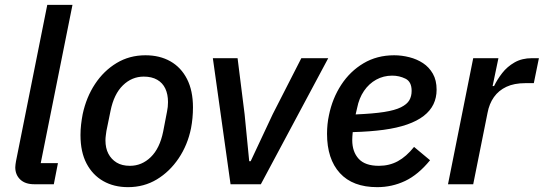

<svg xmlns="http://www.w3.org/2000/svg" viewBox="-20 -760 2243 792"><path d="M202 0H121Q84 0 63.5 -19.5Q43 -39 43 -70Q43 -76 44 -82Q45 -88 46 -95L175 -740H279L148 -87H219Z M508 12Q450 12 406 -13Q362 -38 337 -85.5Q312 -133 312 -203Q312 -225 314.5 -246.5Q317 -268 321 -289Q336 -359 372 -413.5Q408 -468 461 -500Q514 -532 580 -532Q639 -532 683 -507Q727 -482 751.5 -434Q776 -386 776 -317Q776 -295 774 -273.5Q772 -252 768 -231Q754 -162 717 -107Q680 -52 627 -20Q574 12 508 12ZM516 -76Q565 -76 602 -112Q639 -148 653 -217L669 -300Q671 -309 672 -319Q673 -329 673 -339Q673 -371 662 -394.5Q651 -418 628.5 -431Q606 -444 573 -444Q524 -444 487 -408Q450 -372 436 -303L419 -220Q418 -212 416.5 -201.5Q415 -191 415 -181Q415 -149 427 -126Q439 -103 461 -89.5Q483 -76 516 -76Z M1056 0H931L858 -520H960L989 -289L1008 -95H1014L1105 -289L1223 -520H1334Z M1536 12Q1435 12 1382 -46Q1329 -104 1329 -208Q1329 -228 1331 -247.5Q1333 -267 1337 -285Q1351 -354 1387.5 -410Q1424 -466 1479.5 -499Q1535 -532 1606 -532Q1637 -532 1668.5 -524Q1700 -516 1725 -499.5Q1750 -483 1765.5 -456Q1781 -429 1781 -390Q1781 -357 1768 -330Q1755 -303 1728 -282Q1701 -261 1659.5 -246.5Q1618 -232 1562.5 -224.5Q1507 -217 1435 -215Q1434 -206 1433.5 -197Q1433 -188 1433 -182Q1433 -134 1459.5 -105Q1486 -76 1543 -76Q1586 -76 1621 -95Q1656 -114 1688 -154L1754 -99Q1705 -39 1651 -13.5Q1597 12 1536 12ZM1598 -448Q1562 -448 1532 -431.5Q1502 -415 1481.5 -385Q1461 -355 1453 -314L1447 -288Q1519 -291 1564 -298Q1609 -305 1634 -317.5Q1659 -330 1668.5 -346.5Q1678 -363 1678 -385Q1678 -423 1652.5 -435.5Q1627 -448 1598 -448Z M1932 0H1828L1932 -520H2036L2012 -405H2018Q2031 -432 2051.5 -458.5Q2072 -485 2102.5 -502.5Q2133 -520 2174 -520H2203L2182 -417H2147Q2101 -417 2069 -402Q2037 -387 2017.5 -359.5Q1998 -332 1991 -294Z"/></svg>

Font: IBM Plex Sans Medium
Style: Italic
Weight: 500
Italic angle: -11.31°
Designer: Mike Abbink, Paul van der Laan, Pieter van Rosmalen
Foundry: Bold Monday
Version: Version 3.201